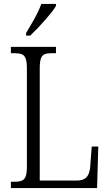

<svg xmlns="http://www.w3.org/2000/svg" viewBox="-20 -951 554 971"><path d="M35 0V-32H56Q77 -32 90.5 -37.5Q104 -43 110 -59.5Q116 -76 116 -110V-604Q116 -638 110 -654.5Q104 -671 90.5 -676.5Q77 -682 55 -682H35V-714H263V-682H242Q220 -682 206.5 -677Q193 -672 187 -655.5Q181 -639 181 -606V-38H369Q394 -38 408.5 -47.5Q423 -57 429.5 -75Q436 -93 437 -119L444 -210H477L471 0ZM112 -784Q127 -809 141.5 -834Q156 -859 168.5 -884Q181 -909 189 -931H263V-921Q256 -908 241 -889Q226 -870 207 -848.5Q188 -827 169 -807Q150 -787 133 -771H112Z"/></svg>

Font: Noto Serif Khmer Condensed Light
Style: Regular
Weight: 300
Width: 3
Designer: Danh Hong and the Monotype Design Team
Foundry: Monotype Imaging Inc.
Version: Version 2.004